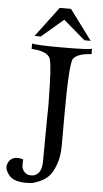

<svg xmlns="http://www.w3.org/2000/svg" viewBox="-60 -923 524 974"><g transform="rotate(5 202.0 -435.5)"><path d="M385 -665Q315 -662 293 -633Q275 -609 275 -337V-191Q275 -134 259.5 -92.5Q244 -51 225 -31.5Q206 -12 179 -0.5Q152 11 138.5 12.5Q125 14 110 14Q53 14 28 -11Q3 -39 5 -62Q9 -87 25 -98Q32 -103 39.5 -105.5Q47 -108 54.5 -108Q62 -108 67 -107.5Q72 -107 78.5 -105Q85 -103 86 -103Q85 -89 85.5 -70.5Q86 -52 100 -38Q114 -24 139 -26Q157 -27 171.5 -43.5Q186 -60 187 -97L189 -339Q191 -384 187.5 -500Q184 -616 171 -633Q149 -662 80 -665V-693Q97 -686 231 -686Q368 -686 385 -693ZM375 -732H343L232 -827L121 -732H89L204 -885H261Z"/></g></svg>

Font: GFS Artemisia
Style: Regular
Weight: 400
Designer: Takis Katsoulidis and George D. Matthiopoulos
Foundry: Takis Katsoulidis and George D. Matthiopoulos
Version: Version 1.0